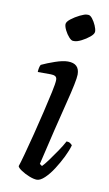

<svg xmlns="http://www.w3.org/2000/svg" viewBox="-82 -745 448 788"><g transform="rotate(10 142.0 -351.5)"><path d="M130 0Q117 0 98 -7.5Q79 -15 64 -25Q49 -35 47 -42Q52 -56 62.5 -94.5Q73 -133 85.5 -182Q98 -231 109.5 -280Q121 -329 129 -366Q137 -403 137 -417Q137 -428 130 -432Q123 -436 111 -436H57Q57 -444 59 -453.5Q61 -463 64 -467Q87 -478 119 -489Q151 -500 172 -500Q220 -500 220 -454Q220 -429 194.5 -329Q169 -229 131 -66L141 -59Q151 -69 166 -89.5Q181 -110 197 -133.5Q213 -157 223 -176Q232 -176 238 -172Q244 -168 247 -164Q241 -142 227.5 -114.5Q214 -87 197 -60.5Q180 -34 162 -17Q144 0 130 0ZM177 -587Q170 -587 160 -598Q150 -609 142.5 -624Q135 -639 135 -649Q135 -659 151 -671.5Q167 -684 186.5 -693.5Q206 -703 215 -703Q216 -703 217 -703Q219 -703 221 -703Q229 -703 238 -691.5Q247 -680 253.5 -665Q260 -650 260 -640Q260 -630 245 -617.5Q230 -605 212 -596Q194 -587 183 -587Q182 -587 181 -587Q179 -587 177 -587Z"/></g></svg>

Font: Texturina Light
Style: Italic
Weight: 300
Italic angle: -11°
Designer: Guillermo Torres Carreño
Foundry: Omnibus-Type
Version: Version 1.002; ttfautohint (v1.8.3)